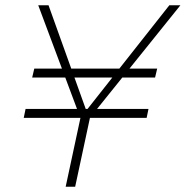

<svg xmlns="http://www.w3.org/2000/svg" viewBox="-20 -708 704 728"><path d="M229 0 285 -261H70L77 -295H272L125 -688H164L305 -295H312L622 -688H664L348 -295H543L536 -261H321L265 0ZM102 -414 110 -448H576L568 -414Z"/></svg>

Font: Saira Thin
Style: Italic
Weight: 100
Italic angle: -12°
Designer: Hector Gatti with collaboration of the Omnibus-Type team
Foundry: Omnibus-Type
Version: Version 1.101